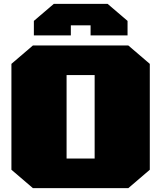

<svg xmlns="http://www.w3.org/2000/svg" viewBox="-20 -972 833 992"><path d="M155 -789V-864L258 -952H536L639 -864V-789H448V-841H346V-789ZM150 0 39 -95V-642L150 -737H643L754 -642V-95L643 0ZM324 -153H469V-584H324Z"/></svg>

Font: Tomorrow ExtraBold
Style: Regular
Weight: 800
Designer: Tony de Marco, Monica Rizzolli
Foundry: Just in Type
Version: Version 2.002